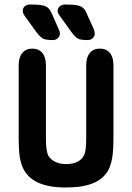

<svg xmlns="http://www.w3.org/2000/svg" viewBox="-20 -822 587 853"><path d="M484 -209V-532Q484 -567 468.5 -586.5Q453 -606 423 -606Q395 -606 379 -586.5Q363 -567 363 -532V-208Q363 -152 354 -134Q345 -114 324.5 -103.5Q304 -93 273 -93Q246 -93 226.5 -102.5Q207 -112 196 -128Q190 -139 187 -157Q184 -175 184 -208V-532Q184 -567 168.5 -586.5Q153 -606 123 -606Q95 -606 79 -586.5Q63 -567 63 -532V-209Q63 -160 67 -130Q71 -100 81 -78Q101 -33 148.5 -11Q196 11 273 11Q346 11 392 -7.5Q438 -26 460 -64Q473 -88 478.5 -121Q484 -154 484 -209ZM246 -751 297 -680Q308 -665 317 -657Q326 -649 338 -646.5Q350 -644 370 -644Q383 -644 392 -652.5Q401 -661 401 -673Q401 -681 396 -694L366 -760Q359 -778 349.5 -786.5Q340 -795 322.5 -798.5Q305 -802 270 -802Q255 -802 245.5 -794Q236 -786 236 -773Q236 -764 246 -751ZM90 -751 141 -680Q153 -665 162 -657Q171 -649 183 -646.5Q195 -644 215 -644Q228 -644 237 -652.5Q246 -661 246 -673Q246 -682 240 -694L211 -760Q203 -778 194 -786.5Q185 -795 167.5 -798.5Q150 -802 115 -802Q99 -802 90 -794Q81 -786 81 -773Q81 -763 90 -751Z"/></svg>

Font: Beiruti
Style: Bold
Weight: 700
Designer: Arlette Boutros
Foundry: Boutros
Version: Version 1.41